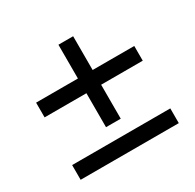

<svg xmlns="http://www.w3.org/2000/svg" viewBox="-128 -706 862 847"><g transform="rotate(-30 303.0 -282.5)"><path d="M266 -318H53V-393H266V-565H341V-393H553V-318H341V-145H266ZM53 -75H553V0H53Z"/></g></svg>

Font: Evergrow Sans 
Style: Regular
Weight: 400
Foundry: 10Web
Version: Version 1.000